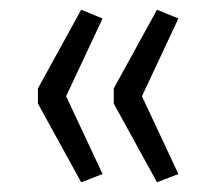

<svg xmlns="http://www.w3.org/2000/svg" viewBox="-20 -466 435 395"><path d="M147 -91 58 -253V-284L147 -446L191 -428L116 -268L191 -108ZM303 -91 214 -253V-284L303 -446L347 -428L272 -268L347 -108Z"/></svg>

Font: Nunito Sans 10pt SemiCondensed Light
Style: Regular
Weight: 300
Width: 4
Designer: Vernon Adams
Foundry: Vernon Adams
Version: Version 3.101;gftools[0.9.27]